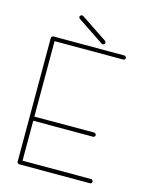

<svg xmlns="http://www.w3.org/2000/svg" viewBox="-101 -711 598 775"><g transform="rotate(15 197.5 -323.0)"><path d="M145 -646.5C142.6 -646.5 140.6 -645.5 138.7 -643.6C136.7 -641.6 135.7 -639.6 135.7 -637.7C135.7 -634.8 137.2 -632.3 140.1 -630.4L250.5 -556.6C252 -555.7 253.4 -555.2 255.4 -555.2C257.8 -555.2 259.8 -555.7 261.7 -557.6C263.7 -559.6 264.6 -561.5 264.6 -564C264.6 -566.4 263.2 -568.8 260.7 -571.3L149.9 -645C148.4 -646 147 -646.5 145 -646.5ZM55.7 -534.2C53.2 -534.2 51.3 -533.2 49.3 -531.7C47.4 -529.8 46.4 -527.8 46.4 -525.4V-194.8V-193.4V-191.9V-8.8C46.4 -6.3 47.4 -4.4 49.3 -2.4C51.3 -0.5 53.2 0 55.2 0H350.6C353.5 0 355.5 -0.5 356.9 -2.4C358.9 -4.4 359.4 -6.3 359.4 -8.8C359.4 -10.7 358.9 -12.7 356.9 -14.6C355.5 -16.6 353.5 -17.6 351.1 -17.6H64.5V-184.6H314H314.5C316.4 -184.6 318.4 -185.1 320.3 -187C322.3 -189 323.2 -190.9 323.2 -193.4C323.2 -195.3 322.3 -197.3 320.3 -199.2C318.4 -201.2 316.4 -202.1 314.5 -202.1H314L64.5 -201.7V-517.1H351.1C353.5 -517.1 355.5 -517.6 357.4 -519.5C358.9 -521 359.9 -522.9 359.9 -525.4C359.9 -527.8 358.9 -529.8 357.4 -531.7C355.5 -533.2 353.5 -534.2 351.1 -534.2Z"/></g></svg>

Font: Mill
Style: Thin
Weight: 100
Version: Version 001.000